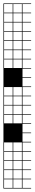

<svg xmlns="http://www.w3.org/2000/svg" viewBox="-20 -827 201 1115"><path d="M57.1 -803.6V-753.6H107.1V-803.6ZM57.1 -700H107.1V-750H57.1ZM3.6 -700H53.6V-750H3.6ZM57.1 -646.4H107.1V-696.4H57.1ZM3.6 -646.4H53.6V-696.4H3.6ZM57.1 -592.9H107.1V-642.9H57.1ZM3.6 -592.9H53.6V-642.9H3.6ZM57.1 -539.3H107.1V-589.3H57.1ZM3.6 -539.3H53.6V-589.3H3.6ZM57.1 -485.7H107.1V-535.7H57.1ZM3.6 -485.7H53.6V-535.7H3.6ZM57.1 -432.1H107.1V-482.1H57.1ZM3.6 -432.1H53.6V-482.1H3.6ZM3.6 -271.4H53.6V-321.4H3.6ZM57.1 -271.4H107.1V-321.4H57.1ZM3.6 -217.9H53.6V-267.9H3.6ZM57.1 -217.9H107.1V-267.9H57.1ZM3.6 -164.3H53.6V-214.3H3.6ZM57.1 -164.3H107.1V-214.3H57.1ZM3.6 -110.7H53.6V-160.7H3.6ZM57.1 -110.7H107.1V-160.7H57.1ZM57.1 50H107.1V0H57.1ZM3.6 50H53.6V0H3.6ZM57.1 103.6H107.1V53.6H57.1ZM3.6 103.6H53.6V53.6H3.6ZM57.1 210.7H107.1V160.7H57.1ZM3.6 210.7H53.6V160.7H3.6ZM3.6 264.3H53.6V214.3H3.6ZM57.1 264.3H107.1V214.3H57.1ZM3.6 -803.6V-753.6H53.6V-803.6ZM0 107.1H3.6V157.1H53.6V107.1H57.1V157.1H107.1V107.1H0V-807.1H160.7V-803.6H110.7V-753.6H160.7V-750H110.7V-700H160.7V-696.4H110.7V-646.4H160.7V-642.9H110.7V-592.9H160.7V-589.3H110.7V-539.3H160.7V-535.7H110.7V-485.7H160.7V-482.1H110.7V-432.1H160.7V-428.6H110.7V-378.6H160.7V-375H110.7V-325H160.7V-321.4H110.7V-271.4H160.7V-267.9H110.7V-217.9H160.7V-214.3H110.7V-164.3H160.7V-160.7H110.7V-110.7H160.7V-107.1H110.7V-57.1H160.7V-53.6H110.7V-3.6H160.7V0H110.7V50H160.7V53.6H110.7V103.6H160.7V107.1H110.7V157.1H160.7V160.7H110.7V210.7H160.7V214.3H110.7V264.3H160.7V267.9H0Z"/></svg>

Font: Jersey 10 Charted
Style: Regular
Weight: 400
Designer: Sarah Cadigan-Fried
Version: Version 1.000; ttfautohint (v1.8.4.7-5d5b)